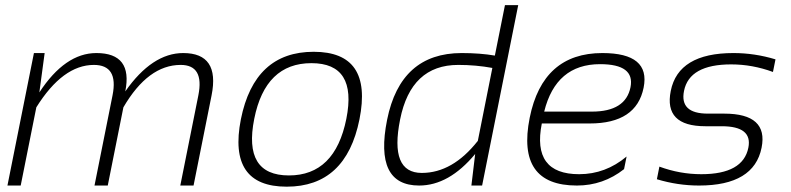

<svg xmlns="http://www.w3.org/2000/svg" viewBox="-20 -718 3061 743"><path d="M8.8 0 111.3 -512.7H152.8L132.3 -360.4Q231.9 -512.7 353 -512.7Q494.6 -512.7 464.8 -364.3Q568.8 -512.7 689 -512.7Q831.5 -512.7 798.8 -349.1L729 0H677.7L747.6 -349.1Q771 -466.8 679.2 -466.8Q553.2 -466.8 457.5 -302.7L397 0H345.7L415.5 -349.1Q439 -466.8 343.3 -466.8Q223.1 -466.8 120.6 -302.7L60.1 0Z M1098.1 -39.1Q1276.4 -39.1 1320.3 -258.3Q1363.3 -473.6 1185.1 -473.6Q1006.8 -473.6 963.9 -258.3Q919.9 -39.1 1098.1 -39.1ZM912.1 -256.3Q964.4 -517.6 1193.8 -517.6Q1423.3 -517.6 1371.1 -256.3Q1318.8 4.4 1089.4 4.4Q860.8 4.4 912.1 -256.3Z M1845.7 0H1804.2L1818.8 -122.1Q1717.3 0 1602.1 0Q1427.2 0 1478 -254.4Q1529.8 -512.7 1766.6 -512.7Q1837.9 -512.7 1895 -502.9L1934.1 -698.2H1985.4ZM1885.3 -455.1Q1821.8 -466.8 1753.4 -466.8Q1570.3 -466.8 1528.3 -255.4Q1486.8 -48.8 1612.3 -48.8Q1731.4 -48.8 1829.1 -172.9Z M2470.7 -378.9Q2442.9 -240.2 2262.2 -240.2H2076.7Q2037.6 -43.9 2221.2 -43.9Q2323.2 -43.9 2404.8 -112.3L2395 -63.5Q2314.5 0 2212.4 0Q1977.5 0 2029.8 -262.2Q2080.1 -512.7 2311 -512.7Q2497.6 -512.7 2470.7 -378.9ZM2085.9 -286.1H2270.5Q2400.9 -286.1 2419.9 -380.4Q2437.5 -469.7 2302.2 -469.7Q2131.3 -469.7 2085.9 -286.1Z M2522 -24.4 2531.7 -73.2Q2611.3 -43.9 2693.8 -43.9Q2855.5 -43.9 2876 -146.5Q2892.6 -229.5 2772.9 -229.5H2709.5Q2548.3 -229.5 2575.7 -366.2Q2605 -512.7 2818.4 -512.7Q2900.4 -512.7 2981 -488.3L2971.2 -439.5Q2891.6 -468.8 2809.6 -468.8Q2647.5 -468.8 2627 -366.2Q2609.4 -278.3 2719.2 -278.3H2782.7Q2953.6 -278.3 2927.2 -146.5Q2897.9 0 2685.1 0Q2602.5 0 2522 -24.4Z"/></svg>

Font: Sansation Light
Style: Light Italic
Weight: 300
Designer: Bernd Montag
Version: Version 1.301